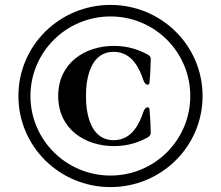

<svg xmlns="http://www.w3.org/2000/svg" viewBox="-20 -783 899 782"><path d="M55 -392C55 -185 224 -21 430 -21C636 -21 805 -185 805 -392C805 -599 636 -763 430 -763C224 -763 55 -599 55 -392ZM104 -392C104 -571 250 -716 430 -716C610 -716 755 -571 755 -392C755 -213 610 -68 430 -68C250 -68 104 -213 104 -392ZM217 -392C217 -257 327 -188 443 -188C493 -188 530 -199 561 -213C587 -225 594 -230 594 -243C594 -263 592 -306 589 -337C589 -342 586 -346 582 -346C573 -346 567 -337 563 -325C550 -286 520 -212 443 -212C351 -212 330 -315 330 -392C330 -469 351 -572 443 -572C520 -572 550 -498 563 -459C567 -447 573 -438 582 -438C586 -438 589 -442 589 -447C592 -478 594 -522 594 -542C594 -555 587 -559 561 -571C530 -585 493 -596 443 -596C327 -596 217 -527 217 -392Z"/></svg>

Font: Monomakh Unicode
Style: Regular
Weight: 400
Version: Version 1.2